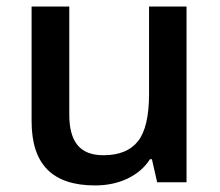

<svg xmlns="http://www.w3.org/2000/svg" viewBox="-20 -560 675 590"><path d="M462.9 0 446.8 -70.8H440.9Q417 -33.2 372.8 -11.7Q328.6 9.8 272 9.8Q173.8 9.8 125.5 -39.1Q77.1 -87.9 77.1 -187V-540H192.9V-207Q192.9 -145 218.3 -114Q243.7 -83 297.9 -83Q370.1 -83 404.1 -126.2Q438 -169.4 438 -271V-540H553.2V0Z"/></svg>

Font: f1_31487          
Style: Regular
Weight: 600
Foundry: Ascender Corporation
Version: Version 1.10